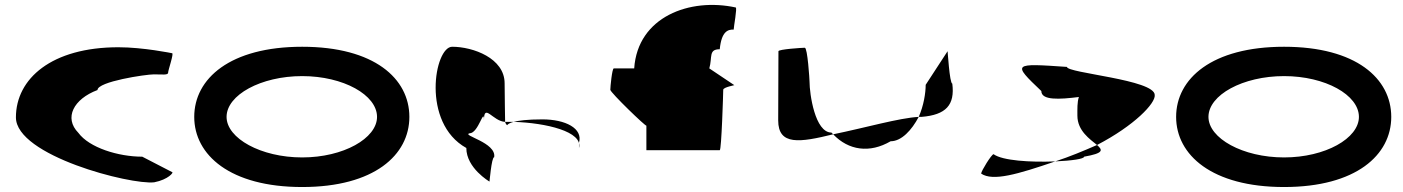

<svg xmlns="http://www.w3.org/2000/svg" viewBox="-20 -744 5640 772"><path d="M44 -272C44 -118 505 0 600 -11C657 -22 680 -52 672 -52L552 -114C456 -114 339 -150 295 -210C236 -270 276 -346 372 -382C372 -416 566 -445 599 -445C633 -445 656 -441 656 -452C656 -462 680 -530 672 -530C672 -530 556 -554 456 -554C188 -554 44 -428 44 -272Z M761 -274C761 -121 905 8 1195 8C1485 8 1626 -121 1626 -274C1626 -428 1485 -556 1195 -556C905 -556 761 -428 761 -274ZM891 -274C891 -362 1029 -438 1195 -438C1361 -438 1496 -362 1496 -274C1496 -188 1361 -111 1195 -111C1029 -111 891 -188 891 -274Z M1855 -149C1855 -68 1948 -14 1948 -14C1948 -6 1956 -112 1967 -112C1977 -171 1834 -200 1868 -208C1904 -208 1926 -314 1926 -261C1926 -331 1962 -256 2011 -254C2011 -281 2009 -346 2009 -409C2009 -510 1882 -556 1798 -556C1727 -556 1673 -250 1855 -149ZM2011 -254C2013 -246 2017 -242 2019 -241C2019 -237 2016 -246 2045 -254ZM2045 -254C2065 -259 2099 -264 2161 -264C2253 -264 2325 -228 2308 -170V-149C2325 -215 2175 -250 2045 -254Z M2434 -383C2434 -372 2579 -232 2579 -239V-140H2874C2881 -140 2888 -372 2888 -383C2888 -394 2940 -402 2932 -402L2832 -469C2845 -514 2828 -546 2874 -546C2881 -618 2907 -626 2930 -625C2930 -636 2945 -714 2938 -714C2754 -754 2544 -677 2530 -469H2448C2441 -469 2434 -394 2434 -383Z M3109 -260C3109 -158 3196 -171 3330 -204C3329 -206 3324 -209 3323 -211C3257 -211 3235 -366 3235 -416C3235 -424 3227 -552 3216 -552C3206 -552 3110 -546 3110 -538C3110 -538 3109 -340 3109 -260ZM3330 -204C3392 -139 3477 -127 3561 -176C3605 -176 3646 -221 3674 -274C3596 -270 3458 -230 3330 -204ZM3674 -274H3685C3784 -282 3820 -322 3809 -408C3798 -408 3790 -546 3790 -538L3702 -403C3702 -370 3694 -319 3674 -274Z M3925 -46C3972 -14 4071 -43 4223 -95C4122 -91 4011 -98 3975 -124C3967 -124 3925 -56 3925 -46ZM4167 -378C4167 -340 4239 -344 4318 -354C4311 -333 4312 -306 4312 -279C4312 -218 4363 -184 4391 -161C4541 -239 4627 -329 4623 -362C4623 -424 4270 -450 4270 -475C4053 -490 4049 -490 4167 -378ZM4223 -95C4290 -98 4339 -105 4339 -114C4418 -128 4415 -140 4391 -161C4336 -137 4281 -114 4223 -95Z M4709 -274C4709 -121 4853 8 5143 8C5433 8 5574 -121 5574 -274C5574 -428 5433 -556 5143 -556C4853 -556 4709 -428 4709 -274ZM4839 -274C4839 -362 4977 -438 5143 -438C5309 -438 5444 -362 5444 -274C5444 -188 5309 -111 5143 -111C4977 -111 4839 -188 4839 -274Z"/></svg>

Font: Ampere
Style: UltExt
Weight: 400
Version: Version 1